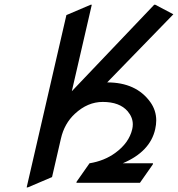

<svg xmlns="http://www.w3.org/2000/svg" viewBox="-20 -777 757 816"><path d="M93.3 19.5 262.2 -712.9 365.2 -756.8H370.1L285.2 -389.2L635.3 -756.8H640.1L716.8 -716.3L435.5 -426.8Q558.6 -426.8 618.7 -343.3Q644 -308.1 644 -265.1Q644 -247.6 639.6 -228Q618.2 -132.3 501.5 -83H630.4L629.4 -78.1L574.7 0H304.7L305.7 -4.9L360.4 -83Q423.3 -93.3 469.7 -127Q528.3 -169.4 542 -228Q544.4 -238.3 544.4 -248.5Q544.4 -278.3 522.5 -304.2Q488.3 -343.8 416.5 -343.8Q352.5 -343.8 298.3 -293.5Q253.4 -252 238.8 -187.5L201.2 -24.4L98.1 19.5Z"/></svg>

Font: Nova Script
Style: Regular
Weight: 400
Italic angle: -13°
Version: Version 2.001